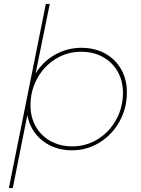

<svg xmlns="http://www.w3.org/2000/svg" viewBox="-20 -762 716 976"><path d="M625 -293Q625 -212 587.5 -144.5Q550 -77 486 -37.5Q422 2 346 2Q258 2 196 -47Q134 -96 119 -177L45 194H25L213 -742H233L161 -389Q200 -451 261.5 -485Q323 -519 394 -519Q461 -519 513.5 -490.5Q566 -462 595.5 -410.5Q625 -359 625 -293ZM135 -227Q135 -166 162 -118.5Q189 -71 237.5 -44.5Q286 -18 348 -18Q418 -18 477 -54.5Q536 -91 570.5 -153.5Q605 -216 605 -290Q605 -351 578 -398.5Q551 -446 502.5 -472.5Q454 -499 392 -499Q322 -499 263 -462.5Q204 -426 169.5 -363.5Q135 -301 135 -227Z"/></svg>

Font: TypoPRO Montserrat Alternates
Style: Italic
Weight: 250
Italic angle: -11.3°
Designer: Julieta Ulanovsky
Foundry: Julieta Ulanovsky
Version: Version 6.001